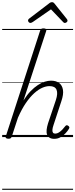

<svg xmlns="http://www.w3.org/2000/svg" viewBox="-20 -1261 692 1766"><path d="M479 16Q453 16 436.5 6Q420 -4 413 -23Q406 -42 409 -68.5Q412 -95 422 -127L494 -341Q514 -402 500 -435.5Q486 -469 435 -469Q404 -469 368.5 -453.5Q333 -438 294.5 -403.5Q256 -369 218 -313.5Q180 -258 145 -178L88 -4Q84 6 78 10.5Q72 15 57 15Q45 15 37 10Q29 5 33 -6L349 -979Q353 -991 359.5 -995.5Q366 -1000 380 -1000Q397 -1000 403 -994Q409 -988 405 -976L196 -337Q228 -388 261.5 -422.5Q295 -457 328 -478.5Q361 -500 391.5 -509.5Q422 -519 449 -519Q495 -519 523.5 -498Q552 -477 559 -435Q566 -393 544 -329L472 -110Q463 -84 462 -66.5Q461 -49 467.5 -40.5Q474 -32 488 -32Q505 -32 521.5 -42.5Q538 -53 553 -68.5Q568 -84 579 -99Q584 -106 590.5 -108.5Q597 -111 606 -105Q617 -98 618 -91Q619 -84 614 -76Q603 -57 583 -35.5Q563 -14 537 1Q511 16 479 16ZM260 -1050Q251 -1050 244.5 -1057Q238 -1064 238 -1072Q238 -1078 240.5 -1081.5Q243 -1085 247 -1089L428 -1227Q437 -1235 444 -1238Q451 -1241 459 -1241Q466 -1241 471.5 -1237.5Q477 -1234 483 -1226L595 -1086Q598 -1083 599.5 -1078.5Q601 -1074 601 -1071Q601 -1062 592.5 -1056Q584 -1050 577 -1050Q571 -1050 566.5 -1053Q562 -1056 558 -1061L449 -1175L282 -1059Q275 -1055 270 -1052.5Q265 -1050 260 -1050ZM0 475H652V485H0ZM0 -20H652V0H0ZM0 -505H652V-500H0ZM0 -995H652V-985H0Z"/></svg>

Font: Playwrite CZ Guides
Style: Regular
Weight: 400
Designer: Veronika Burian, José Scaglione
Foundry: TypeTogether
Version: Version 1.003